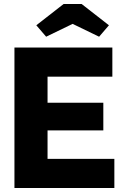

<svg xmlns="http://www.w3.org/2000/svg" viewBox="-20 -937 685 957"><path d="M52 0V-700H540V-555H217V-425H495V-287H217V-145H550V0ZM297 -917H387L523 -811L474 -754L342 -818L210 -754L161 -811Z"/></svg>

Font: Our Lexend
Style: Bold
Weight: 700
Designer: Bonnie Shaver-Troup, Thomas Jockin
Foundry: Lexend
Version: Version 1.007